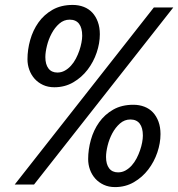

<svg xmlns="http://www.w3.org/2000/svg" viewBox="-20 -741 716 771"><path d="M272 -721.2Q295.9 -721.2 316.2 -713.4Q336.4 -705.6 350.6 -690.4Q364.7 -675.3 372.8 -653.3Q380.9 -631.3 380.9 -603.5Q380.9 -567.4 368.2 -529.8Q355.5 -492.2 331.8 -461.2Q308.1 -430.2 274.2 -410.4Q240.2 -390.6 198.2 -390.6Q172.9 -390.6 152.8 -399.9Q132.8 -409.2 118.9 -424.8Q105 -440.4 97.7 -460.7Q90.3 -481 90.3 -502.9Q90.3 -541.5 101.3 -580.6Q112.3 -619.6 134.5 -650.9Q156.7 -682.1 190.9 -701.7Q225.1 -721.2 272 -721.2ZM162.1 -511.7Q162.1 -482.4 174.6 -466.1Q187 -449.7 210.4 -449.7Q226.6 -449.7 240.2 -457.3Q253.9 -464.8 265.1 -477.3Q276.4 -489.7 284.7 -505.6Q293 -521.5 298.6 -537.8Q304.2 -554.2 307.1 -569.8Q310.1 -585.4 310.1 -597.2Q310.1 -628.9 297.4 -645.5Q284.7 -662.1 259.8 -662.1Q236.3 -662.1 218 -646Q199.7 -629.9 187.3 -606.4Q174.8 -583 168.5 -557.1Q162.1 -531.2 162.1 -511.7ZM116.7 0H39.1L597.7 -710.9H675.8ZM515.6 -320.3Q539.6 -320.3 559.8 -312.5Q580.1 -304.7 594.2 -289.6Q608.4 -274.4 616.5 -252.4Q624.5 -230.5 624.5 -202.6Q624.5 -166.5 611.8 -128.9Q599.1 -91.3 575.4 -60.3Q551.8 -29.3 517.8 -9.5Q483.9 10.3 441.9 10.3Q416.5 10.3 396.5 1Q376.5 -8.3 362.5 -23.9Q348.6 -39.6 341.3 -59.8Q334 -80.1 334 -102.1Q334 -140.6 345 -179.7Q356 -218.8 378.2 -250Q400.4 -281.2 434.6 -300.8Q468.8 -320.3 515.6 -320.3ZM405.8 -110.8Q405.8 -81.5 418.2 -65.2Q430.7 -48.8 454.1 -48.8Q470.2 -48.8 483.9 -56.4Q497.6 -64 508.8 -76.4Q520 -88.9 528.3 -104.7Q536.6 -120.6 542.2 -137Q547.9 -153.3 550.8 -168.9Q553.7 -184.6 553.7 -196.3Q553.7 -228 541 -244.6Q528.3 -261.2 503.4 -261.2Q480 -261.2 461.7 -245.1Q443.4 -229 430.9 -205.6Q418.5 -182.1 412.1 -156.2Q405.8 -130.4 405.8 -110.8Z"/></svg>

Font: Ufes Sans
Style: Italic
Weight: 400
Designer: Ricardo Esteves & Filipe Motta
Foundry: ProDesignUfes - Ricardo Esteves, Filipe Motta
Version: Version 2.0